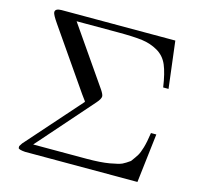

<svg xmlns="http://www.w3.org/2000/svg" viewBox="-101 -789 923 896"><g transform="rotate(15 361.0 -341.5)"><path d="M58.1 -665Q58.1 -683.1 88.9 -683.1H638.2L666 -457H640.1Q630.4 -523.9 614.3 -562Q598.1 -600.1 563.5 -620.1Q528.8 -640.1 487.3 -645.5Q445.8 -650.9 369.1 -650.9H169.9L362.8 -372.1Q376 -352.1 376 -342.8Q376 -330.6 357.9 -310.1L123 -43H380.9Q447.8 -43 491 -50.5Q534.2 -58.1 548.6 -64.9Q563 -71.8 584 -86.9Q601.1 -109.9 609.1 -123Q617.2 -136.2 625.5 -164.1Q633.8 -191.9 640.1 -236.8H666L638.2 0H95.2Q67.4 -2 62 -8.8V-19L71.8 -34.2L304.2 -296.9V-299.8Q280.3 -332 269 -349.1L85 -615.2Q58.1 -653.8 58.1 -665Z"/></g></svg>

Font: CMU Serif Upright Italic
Style: UprightItalic
Weight: 500
Version: Version 0.7.0